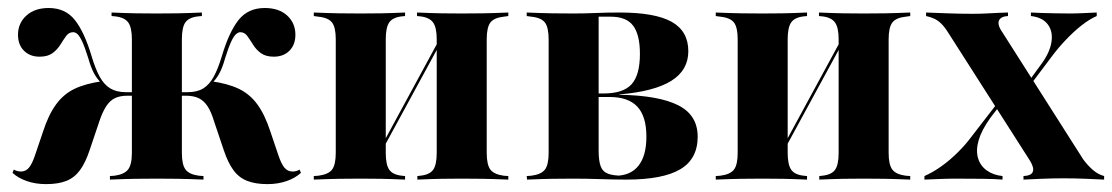

<svg xmlns="http://www.w3.org/2000/svg" viewBox="-20 -449 2780 480"><path d="M648.4 11.3Q618.5 11.3 598 3.2Q577.4 -4.8 563.7 -23.4Q550 -41.9 539.5 -73.4L515.3 -145.2Q508.1 -169.4 498.8 -183.5Q489.5 -197.6 476.6 -203.6Q463.7 -209.7 445.2 -209.7H415.3V-218.5H448.4Q472.6 -218.5 487.9 -227.8Q503.2 -237.1 514.1 -256.9Q525 -276.6 534.7 -308.9Q552.4 -368.5 576.2 -398.8Q600 -429 641.9 -429Q677.4 -429 698 -410.1Q718.5 -391.1 718.5 -362.1Q718.5 -337.1 703.6 -322.2Q688.7 -307.3 664.5 -307.3Q644.4 -307.3 632.3 -316.1Q620.2 -325 612.5 -337.5Q604.8 -350 598 -359.3Q591.1 -368.5 580.6 -368.5Q575.8 -368.5 570.2 -363.7Q564.5 -358.9 558.1 -345.2Q551.6 -331.5 542.7 -303.2Q536.3 -279.8 527.8 -264.5Q519.4 -249.2 507.3 -238.7V-246Q549.2 -240.3 577 -227Q604.8 -213.7 623.8 -187.5Q642.7 -161.3 656.5 -118.5L675.8 -61.3Q683.1 -39.5 691.1 -29.8Q699.2 -20.2 711.3 -20.2Q721 -20.2 729 -25L732.3 -16.9Q718.5 -4 696.8 3.6Q675 11.3 648.4 11.3ZM95.2 11.3Q68.5 11.3 46.8 3.6Q25 -4 11.3 -16.9L14.5 -25Q23.4 -20.2 32.3 -20.2Q44.4 -20.2 52.4 -29.8Q60.5 -39.5 67.7 -61.3L87.1 -118.5Q100.8 -161.3 119.8 -187.5Q138.7 -213.7 166.5 -227Q194.4 -240.3 236.3 -246V-238.7Q224.2 -249.2 215.7 -264.5Q207.3 -279.8 200.8 -303.2Q191.9 -331.5 185.5 -345.2Q179 -358.9 173.8 -363.7Q168.5 -368.5 162.9 -368.5Q152.4 -368.5 145.6 -359.3Q138.7 -350 131 -337.5Q123.4 -325 111.3 -316.1Q99.2 -307.3 79 -307.3Q54.8 -307.3 39.9 -322.2Q25 -337.1 25 -362.1Q25 -391.1 46 -410.1Q66.9 -429 101.6 -429Q143.5 -429 167.3 -398.8Q191.1 -368.5 208.9 -308.9Q218.5 -276.6 229.4 -256.9Q240.3 -237.1 256 -227.8Q271.8 -218.5 295.2 -218.5H328.2V-209.7H298.4Q279.8 -209.7 267.3 -203.6Q254.8 -197.6 245.6 -183.5Q236.3 -169.4 228.2 -145.2L204 -73.4Q193.5 -41.9 179.8 -23.4Q166.1 -4.8 146 3.2Q125.8 11.3 95.2 11.3ZM309.7 -208.9V-350.8Q309.7 -380.6 300.4 -393.1Q291.1 -405.6 267.7 -408.1L258.9 -408.9V-417.7Q295.2 -416.1 321 -415.7Q346.8 -415.3 371.8 -415.3Q397.6 -415.3 423 -415.7Q448.4 -416.1 484.7 -417.7V-408.9L475.8 -408.1Q452.4 -405.6 443.5 -393.1Q434.7 -380.6 434.7 -350.8V-208.9ZM371.8 -2.4Q346 -2.4 319.4 -2Q292.7 -1.6 254.8 0V-8.9L266.1 -9.7Q290.3 -12.9 300 -25Q309.7 -37.1 309.7 -66.9V-208.9H434.7V-66.9Q434.7 -37.1 444 -25Q453.2 -12.9 477.4 -9.7L488.7 -8.9V0Q450.8 -1.6 424.6 -2Q398.4 -2.4 371.8 -2.4Z M1133.9 -2.4Q1109.7 -2.4 1084.7 -2Q1059.7 -1.6 1023.4 0V-8.9L1030.6 -9.7Q1054 -12.1 1062.9 -24.6Q1071.8 -37.1 1071.8 -66.9V-208.9H1196.8V-66.9Q1196.8 -37.1 1206 -25Q1215.3 -12.9 1239.5 -9.7L1250.8 -8.9V0Q1212.9 -1.6 1186.7 -2Q1160.5 -2.4 1133.9 -2.4ZM881.5 -2.4Q855.6 -2.4 829 -2Q802.4 -1.6 764.5 0V-8.9L775.8 -9.7Q800.8 -12.9 810.1 -25Q819.4 -37.1 819.4 -66.9V-350.8Q819.4 -380.6 810.1 -392.7Q800.8 -404.8 775.8 -407.3L764.5 -408.9V-417.7Q802.4 -416.1 829 -415.7Q855.6 -415.3 881.5 -415.3Q906.5 -415.3 931.5 -415.7Q956.5 -416.1 992.7 -417.7V-408.9L984.7 -408.1Q962.1 -405.6 953.2 -393.1Q944.4 -380.6 944.4 -350.8V-66.9Q944.4 -37.1 953.2 -24.6Q962.1 -12.1 984.7 -9.7L992.7 -8.9V0Q956.5 -1.6 931.5 -2Q906.5 -2.4 881.5 -2.4ZM1071.8 -208.9V-350.8Q1071.8 -380.6 1062.5 -393.1Q1053.2 -405.6 1030.6 -408.1L1022.6 -408.9V-417.7Q1058.9 -416.1 1084.3 -415.7Q1109.7 -415.3 1133.9 -415.3Q1160.5 -415.3 1186.7 -415.7Q1212.9 -416.1 1250.8 -417.7V-408.9L1239.5 -407.3Q1215.3 -404.8 1206 -392.7Q1196.8 -380.6 1196.8 -350.8V-208.9ZM911.3 -29 909.7 -39.5 1099.2 -388.7 1100.8 -377.4Z M1413.7 -2.4Q1387.9 -2.4 1361.3 -2Q1334.7 -1.6 1297.6 0L1296.8 -8.9L1308.1 -9.7Q1333.1 -12.9 1342.3 -25Q1351.6 -37.1 1351.6 -66.9V-350Q1351.6 -380.6 1342.3 -392.7Q1333.1 -404.8 1308.1 -407.3L1296.8 -408.9V-417.7Q1334.7 -416.1 1361.3 -415.7Q1387.9 -415.3 1413.7 -415.3Q1441.9 -415.3 1469 -416.5Q1496 -417.7 1529 -417.7Q1617.7 -417.7 1659.3 -394.4Q1700.8 -371 1700.8 -321Q1700.8 -273.4 1658.1 -246.8Q1615.3 -220.2 1528.2 -212.9V-212.1Q1626.6 -210.5 1675.4 -185.9Q1724.2 -161.3 1724.2 -107.3Q1724.2 -51.6 1680.6 -25.8Q1637.1 0 1546 0Q1518.5 0 1481.5 -1.2Q1444.4 -2.4 1413.7 -2.4ZM1476.6 -72.6Q1476.6 -47.6 1481.5 -33.9Q1486.3 -20.2 1499.6 -14.9Q1512.9 -9.7 1537.1 -9.7H1518.5Q1556.5 -9.7 1576.2 -34.7Q1596 -59.7 1596 -107.3Q1596 -158.1 1573.4 -182.3Q1550.8 -206.5 1504 -206.5H1451.6V-215.3H1488.7Q1537.9 -215.3 1558.9 -238.3Q1579.8 -261.3 1579.8 -314.5Q1579.8 -362.1 1562.9 -384.7Q1546 -407.3 1506.5 -407.3H1473.4L1476.6 -409.7Z M2138.7 -2.4Q2114.5 -2.4 2089.5 -2Q2064.5 -1.6 2028.2 0V-8.9L2035.5 -9.7Q2058.9 -12.1 2067.7 -24.6Q2076.6 -37.1 2076.6 -66.9V-208.9H2201.6V-66.9Q2201.6 -37.1 2210.9 -25Q2220.2 -12.9 2244.4 -9.7L2255.6 -8.9V0Q2217.7 -1.6 2191.5 -2Q2165.3 -2.4 2138.7 -2.4ZM1886.3 -2.4Q1860.5 -2.4 1833.9 -2Q1807.3 -1.6 1769.4 0V-8.9L1780.6 -9.7Q1805.6 -12.9 1814.9 -25Q1824.2 -37.1 1824.2 -66.9V-350.8Q1824.2 -380.6 1814.9 -392.7Q1805.6 -404.8 1780.6 -407.3L1769.4 -408.9V-417.7Q1807.3 -416.1 1833.9 -415.7Q1860.5 -415.3 1886.3 -415.3Q1911.3 -415.3 1936.3 -415.7Q1961.3 -416.1 1997.6 -417.7V-408.9L1989.5 -408.1Q1966.9 -405.6 1958.1 -393.1Q1949.2 -380.6 1949.2 -350.8V-66.9Q1949.2 -37.1 1958.1 -24.6Q1966.9 -12.1 1989.5 -9.7L1997.6 -8.9V0Q1961.3 -1.6 1936.3 -2Q1911.3 -2.4 1886.3 -2.4ZM2076.6 -208.9V-350.8Q2076.6 -380.6 2067.3 -393.1Q2058.1 -405.6 2035.5 -408.1L2027.4 -408.9V-417.7Q2063.7 -416.1 2089.1 -415.7Q2114.5 -415.3 2138.7 -415.3Q2165.3 -415.3 2191.5 -415.7Q2217.7 -416.1 2255.6 -417.7V-408.9L2244.4 -407.3Q2220.2 -404.8 2210.9 -392.7Q2201.6 -380.6 2201.6 -350.8V-208.9ZM1916.1 -29 1914.5 -39.5 2104 -388.7 2105.6 -377.4Z M2538.7 0V-8.9Q2554 -9.7 2559.3 -15.3Q2564.5 -21 2562.5 -29.8Q2560.5 -38.7 2553.2 -50L2350.8 -366.9Q2341.1 -382.3 2332.7 -390.3Q2324.2 -398.4 2315.3 -402.4Q2306.5 -406.5 2295.2 -408.9V-417.7Q2316.1 -416.9 2348.4 -415.7Q2380.6 -414.5 2411.3 -414.5Q2428.2 -414.5 2445.2 -415.3Q2462.1 -416.1 2476.6 -416.9Q2491.1 -417.7 2500 -417.7V-408.9Q2486.3 -408.1 2480.6 -402.4Q2475 -396.8 2476.6 -387.9Q2478.2 -379 2486.3 -367.7L2687.9 -50.8Q2698.4 -36.3 2711.7 -24.6Q2725 -12.9 2740.3 -8.9V0Q2724.2 -0.8 2696 -2Q2667.7 -3.2 2638.7 -3.2Q2611.3 -3.2 2583.1 -2Q2554.8 -0.8 2538.7 0ZM2291.1 0V-8.9Q2312.9 -18.5 2334.3 -33.9Q2355.6 -49.2 2375.4 -69Q2395.2 -88.7 2410.5 -109.7L2476.6 -195.2L2482.3 -188.7L2455.6 -154Q2433.9 -123.4 2426.6 -98.4Q2419.4 -73.4 2425 -54Q2430.6 -34.7 2446.8 -23Q2462.9 -11.3 2486.3 -8.9V0Q2470.2 -1.6 2435.5 -2Q2400.8 -2.4 2365.3 -2.4Q2354 -2.4 2343.1 -2Q2332.3 -1.6 2320.2 -1.2Q2308.1 -0.8 2291.1 0ZM2548.4 -226.6 2542.7 -233.1 2581.5 -286.3Q2604 -316.1 2608.5 -343.1Q2612.9 -370.2 2599.6 -387.9Q2586.3 -405.6 2557.3 -408.9V-417.7Q2570.2 -416.9 2585.9 -416.5Q2601.6 -416.1 2619.4 -415.7Q2637.1 -415.3 2654.8 -415.3Q2671 -415.3 2685.9 -416.1Q2700.8 -416.9 2721.8 -417.7V-408.9Q2703.2 -400.8 2683.9 -385.5Q2664.5 -370.2 2646 -350.8Q2627.4 -331.5 2612.1 -311.3Z"/></svg>

Font: Playfair 144pt SemiCondensed ExtraBold
Style: Regular
Weight: 800
Width: 4
Designer: Claus Eggers Sørensen
Foundry: Claus Eggers Sørensen
Version: Version 2.203